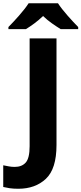

<svg xmlns="http://www.w3.org/2000/svg" viewBox="-96 -951 503 1186"><path d="M17 215Q122 215 187.5 153.5Q253 92 253 -55V-714H87V-48Q87 26 63 53Q39 80 -5 80Q-25 80 -42.5 76.5Q-60 73 -76 70V204Q-60 208 -37 211.5Q-14 215 17 215ZM262 -931H81Q59 -897 21.5 -854.5Q-16 -812 -44 -784V-771H64Q90 -787 117 -807Q144 -827 170 -852Q196 -827 224.5 -807Q253 -787 279 -771H387V-784Q360 -811 322 -854Q284 -897 262 -931Z"/></svg>

Font: Noto Sans UI Extra
Style: Regular
Weight: 800
Designer: Monotype Design Team
Foundry: Monotype Imaging Inc.
Version: Version 1.901